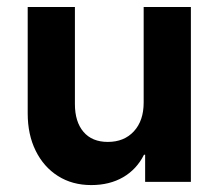

<svg xmlns="http://www.w3.org/2000/svg" viewBox="-20 -520 628 549"><path d="M240.8 9.2Q186.7 9.2 145.8 -16.7Q105 -42.5 82.1 -88.8Q59.2 -135 59.2 -195.8V-500H194.2V-222.5Q194.2 -171.7 218.8 -142.9Q243.3 -114.2 288.3 -114.2Q335 -114.2 362.9 -144.6Q390.8 -175 390.8 -226.7V-500H525.8V0H395V-77.5H391.7Q370.8 -35.8 332.1 -13.3Q293.3 9.2 240.8 9.2Z"/></svg>

Font: Funnel Sans Light
Style: Bold
Weight: 700
Version: Version 1.000